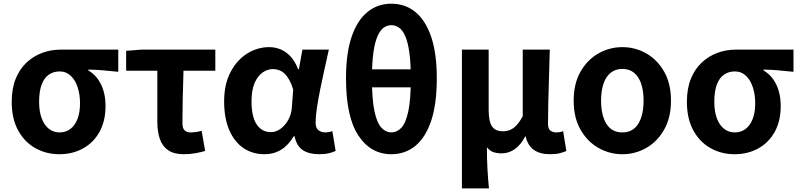

<svg xmlns="http://www.w3.org/2000/svg" viewBox="-20 -832 4385 1053"><path d="M305.1 13.8Q233.6 13.8 174.3 -19.3Q115 -52.3 79.6 -116.7Q44.2 -181.1 44.2 -273.4Q44.2 -346.7 66.2 -400.5Q88.2 -454.2 126 -489.4Q163.9 -524.6 211.9 -542.2Q259.9 -559.8 312 -559.8H628.7V-438.2Q582.7 -442.7 545.9 -446.2Q509 -449.6 464.6 -450.4V-445.6Q508.9 -420.1 533.8 -369.5Q558.8 -318.8 558.8 -250.8Q558.8 -168.7 526.1 -109.3Q493.4 -50 435.8 -18.1Q378.3 13.8 305.1 13.8ZM306.6 -105.8Q340.9 -105.8 366 -124.8Q391.1 -143.7 405 -179.6Q418.9 -215.4 418.9 -265.6Q418.9 -313.5 405.9 -353.1Q393 -392.7 368.1 -416.4Q343.2 -440.2 307.1 -440.2Q273.8 -440.2 248.3 -423Q222.9 -405.9 208.7 -368.9Q194.5 -331.9 194.5 -273.4Q194.5 -220.9 208.6 -183.1Q222.7 -145.3 248 -125.6Q273.3 -105.8 306.6 -105.8Z M987.6 13.8Q933.8 13.8 902.1 -8.2Q870.4 -30.2 856.7 -69.9Q842.9 -109.6 842.9 -163.7V-444.1H671.8V-553.2L753.9 -559.8H1160.9V-444.1H986.4Q983.8 -366.2 982.1 -291.4Q980.5 -216.7 980.5 -157.7Q980.5 -128.1 992.5 -117Q1004.6 -105.8 1024.9 -105.8Q1040 -105.8 1054.4 -107.9Q1068.7 -110 1085.7 -114.6L1105.2 -4.2Q1081.6 2.9 1051.7 8.3Q1021.7 13.8 987.6 13.8Z M1430.9 13.8Q1364.6 13.8 1314.7 -20.3Q1264.9 -54.4 1237 -119.5Q1209.2 -184.6 1209.2 -275.5Q1209.2 -369.3 1243.9 -435.9Q1278.6 -502.4 1335 -538Q1391.4 -573.5 1456.1 -573.5Q1489 -573.5 1518.6 -561.4Q1548.3 -549.3 1573.2 -522.7Q1598.1 -496.1 1615 -452.4H1619.3L1638.5 -559.8H1783.5Q1772.5 -509.8 1759.9 -453.7Q1747.4 -397.7 1736.3 -342.8Q1725.2 -287.8 1718.1 -240.2Q1710.9 -192.5 1710.9 -159.3Q1710.9 -130.2 1726.4 -118Q1741.9 -105.8 1765.5 -105.8Q1773.9 -105.8 1783.6 -107.5Q1793.3 -109.2 1802.7 -113L1820.8 -4.2Q1806.6 2.9 1784.1 8.3Q1761.5 13.8 1730.5 13.8Q1674.1 13.8 1640.2 -9Q1606.4 -31.8 1595.5 -84.8H1591Q1532.6 13.8 1430.9 13.8ZM1465.1 -107.4Q1493.5 -107.4 1518.6 -125.5Q1543.7 -143.6 1560.9 -174.4Q1578.2 -205.2 1580.6 -242.3L1588 -341.3Q1578.9 -371.4 1567 -392.9Q1555 -414.3 1541.1 -427.7Q1527.1 -441.2 1510.9 -447.2Q1494.6 -453.2 1477 -453.2Q1447.5 -453.2 1420.3 -434.5Q1393.2 -415.8 1376.4 -377Q1359.5 -338.2 1359.5 -277.1Q1359.5 -191 1388 -149.2Q1416.4 -107.4 1465.1 -107.4Z M2126.2 13.8Q2012.8 13.8 1945.2 -89.1Q1877.6 -191.9 1877.6 -402.3Q1877.6 -539.9 1908.5 -630.5Q1939.4 -721.1 1995.4 -766.4Q2051.3 -811.7 2126.2 -811.7Q2201.9 -811.7 2257.8 -766.4Q2313.7 -721.1 2344.7 -630.1Q2375.6 -539.1 2375.6 -402.3Q2375.6 -261.8 2344.7 -169.6Q2313.7 -77.5 2257.8 -31.8Q2201.9 13.8 2126.2 13.8ZM2126.2 -105.8Q2157 -105.8 2181.2 -131.3Q2205.3 -156.8 2219.2 -221.2Q2233 -285.6 2233 -402.3Q2233 -488.1 2224.9 -544.8Q2216.8 -601.6 2202.4 -634.3Q2187.9 -666.9 2168.4 -680.4Q2148.9 -693.9 2126.2 -693.9Q2103.5 -693.9 2084.4 -680.4Q2065.3 -666.9 2050.7 -634.3Q2036.1 -601.6 2028 -544.8Q2019.9 -488.1 2019.9 -402.3Q2019.9 -285.6 2033.9 -221.2Q2047.9 -156.8 2072 -131.3Q2096.1 -105.8 2126.2 -105.8ZM1956.3 -353.2V-451.8H2296.6V-353.2Z M2513.3 201.1V-559.8H2660V-228.7Q2660 -165.8 2678.4 -138.9Q2696.7 -112 2737.6 -112Q2758.8 -112 2777 -119.3Q2795.3 -126.5 2812.4 -144.6Q2829.5 -162.8 2846.9 -194.8V-559.8H2995.2Q2993.7 -491.7 2991.2 -417.3Q2988.8 -342.9 2987.1 -274Q2985.4 -205.1 2985.4 -152.6Q2985.4 -126.6 2998 -116.2Q3010.5 -105.8 3032.8 -105.8Q3040.8 -105.8 3049.7 -107.3Q3058.5 -108.8 3068.5 -112.6L3086.2 -3.8Q3069.8 3.3 3049.3 8.5Q3028.8 13.8 2996.3 13.8Q2940.6 13.8 2907.4 -10.4Q2874.2 -34.5 2862.7 -83.8H2860Q2837.2 -38.1 2803.8 -14.5Q2770.3 9.1 2731.4 9.1Q2707.1 9.1 2686.7 2.5Q2666.3 -4.1 2650.3 -24.5Q2650.3 9.1 2651.1 37.5Q2651.9 65.9 2653.2 91.9Q2654.5 117.8 2656.6 144.4Q2658.8 171 2661.6 201.1Z M3393.2 13.8Q3322.7 13.8 3261.8 -21Q3200.8 -55.7 3163.5 -121.5Q3126.2 -187.3 3126.2 -279.9Q3126.2 -373.1 3163.5 -438.6Q3200.8 -504.1 3261.8 -538.8Q3322.7 -573.5 3393.2 -573.5Q3464.4 -573.5 3524.9 -538.8Q3585.4 -504.1 3622.7 -438.6Q3660 -373.1 3660 -279.9Q3660 -187.3 3622.7 -121.5Q3585.4 -55.7 3524.9 -21Q3464.4 13.8 3393.2 13.8ZM3393.2 -105.8Q3451.3 -105.8 3480.5 -153.1Q3509.6 -200.4 3509.6 -279.9Q3509.6 -332.7 3496.8 -371.7Q3483.9 -410.7 3458.2 -432.3Q3432.5 -454 3393.2 -454Q3354.7 -454 3328.5 -432.3Q3302.2 -410.7 3289.4 -371.7Q3276.5 -332.7 3276.5 -279.9Q3276.5 -200.4 3305.7 -153.1Q3334.8 -105.8 3393.2 -105.8Z M4008.1 13.8Q3936.6 13.8 3877.3 -19.3Q3818 -52.3 3782.6 -116.7Q3747.2 -181.1 3747.2 -273.4Q3747.2 -346.7 3769.2 -400.5Q3791.2 -454.2 3829 -489.4Q3866.9 -524.6 3914.9 -542.2Q3962.9 -559.8 4015 -559.8H4331.7V-438.2Q4285.7 -442.7 4248.9 -446.2Q4212 -449.6 4167.6 -450.4V-445.6Q4211.9 -420.1 4236.8 -369.5Q4261.8 -318.8 4261.8 -250.8Q4261.8 -168.7 4229.1 -109.3Q4196.4 -50 4138.8 -18.1Q4081.3 13.8 4008.1 13.8ZM4009.6 -105.8Q4043.9 -105.8 4069 -124.8Q4094.1 -143.7 4108 -179.6Q4121.9 -215.4 4121.9 -265.6Q4121.9 -313.5 4108.9 -353.1Q4096 -392.7 4071.1 -416.4Q4046.2 -440.2 4010.1 -440.2Q3976.8 -440.2 3951.3 -423Q3925.9 -405.9 3911.7 -368.9Q3897.5 -331.9 3897.5 -273.4Q3897.5 -220.9 3911.6 -183.1Q3925.7 -145.3 3951 -125.6Q3976.3 -105.8 4009.6 -105.8Z"/></svg>

Font: Noto Sans TC Thin
Style: Regular
Weight: 100
Designer: Ryoko NISHIZUKA 西塚涼子 (kana, bopomofo & ideographs); Paul D. Hunt (Latin, Greek & Cyrillic); Sandoll Communications 산돌커뮤니
Foundry: Adobe
Version: Version 2.004-H2;hotconv 1.0.118;makeotfexe 2.5.65603